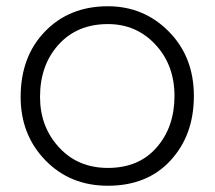

<svg xmlns="http://www.w3.org/2000/svg" viewBox="-20 -573 686 614"><path d="M325 21Q204 21 125 -60.5Q46 -142 46 -263Q46 -392 124 -472.5Q202 -553 325 -553Q440 -553 520 -472Q600 -391 600 -266Q600 -141 525.5 -60Q451 21 325 21ZM325 -36Q424 -36 481 -101.5Q538 -167 538 -266Q538 -365 477 -430.5Q416 -496 325 -496Q227 -496 167.5 -430.5Q108 -365 108 -263Q108 -168 168.5 -102Q229 -36 325 -36Z"/></svg>

Font: Hoogli Medium
Style: Regular
Weight: 500
Designer: Anand Singh Naorem
Foundry: Brand New Type
Version: Version 1.00 b007